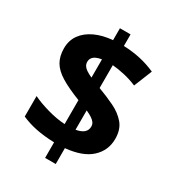

<svg xmlns="http://www.w3.org/2000/svg" viewBox="-193 -875 959 1048"><g transform="rotate(30 286.0 -350.5)"><path d="M253 -40Q188 -42 137 -52.5Q86 -63 44 -82V-211Q85 -191 143 -174.5Q201 -158 253 -155V-306Q176 -336 129.5 -364.5Q83 -393 63 -428Q43 -463 43 -512Q43 -562 69.5 -598.5Q96 -635 143.5 -657Q191 -679 253 -684V-759H320V-686Q376 -684 425.5 -673Q475 -662 522 -641L476 -527Q436 -544 395.5 -553Q355 -562 320 -565V-421Q374 -401 423 -377.5Q472 -354 502.5 -318Q533 -282 533 -223Q533 -150 480 -101Q427 -52 320 -42V58H253ZM320 -158Q354 -164 370 -178.5Q386 -193 386 -216Q386 -230 378.5 -240.5Q371 -251 356.5 -260.5Q342 -270 320 -280ZM253 -563Q233 -560 219 -553.5Q205 -547 197.5 -536.5Q190 -526 190 -512Q190 -498 196.5 -487.5Q203 -477 217 -467.5Q231 -458 253 -448Z"/></g></svg>

Font: Noto Sans Devanagari
Style: Bold
Weight: 700
Version: Version 2.003